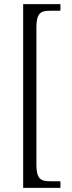

<svg xmlns="http://www.w3.org/2000/svg" viewBox="-20 -780 346 928"><path d="M92 128H272V96H223C178 96 156 86 156 17V-649C156 -718 178 -728 223 -728H272V-760H92Z"/></svg>

Font: Noto Serif Myanmar SemiCondensed Light
Style: Regular
Weight: 300
Width: 4
Designer: Ben Mitchell and the Monotype Design Team
Foundry: Monotype Imaging Inc.
Version: Version 2.106